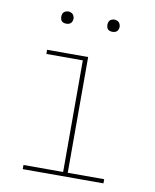

<svg xmlns="http://www.w3.org/2000/svg" viewBox="-80 -758 660 820"><g transform="rotate(10 250.0 -348.5)"><path d="M75 0V-18H247V-502H89V-520H267V-18H425V0ZM350 -644Q345 -644 339.5 -645.5Q334 -647 330.5 -650.5Q327 -654 325.5 -659.5Q324 -665 324 -670Q324 -675 325.5 -680.5Q327 -686 330.5 -689.5Q334 -693 339.5 -695Q345 -697 350 -697Q355 -697 360.5 -695Q366 -693 369.5 -689.5Q373 -686 375 -680.5Q377 -675 377 -670Q377 -665 375 -659.5Q373 -654 369.5 -650.5Q366 -647 360.5 -645.5Q355 -644 350 -644ZM150 -644Q145 -644 139.5 -645.5Q134 -647 130.5 -650.5Q127 -654 125.5 -659.5Q124 -665 124 -670Q124 -675 125.5 -680.5Q127 -686 130.5 -689.5Q134 -693 139.5 -695Q145 -697 150 -697Q155 -697 160.5 -695Q166 -693 169.5 -689.5Q173 -686 175 -680.5Q177 -675 177 -670Q177 -665 175 -659.5Q173 -654 169.5 -650.5Q166 -647 160.5 -645.5Q155 -644 150 -644Z"/></g></svg>

Font: Iosevka Curly Slab Thin
Style: Regular
Weight: 100
Monospace: yes
Designer: Belleve Invis
Foundry: Belleve Invis
Version: Version 22.1.2; ttfautohint (v1.8.4)